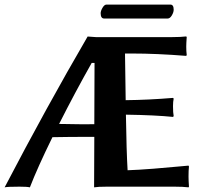

<svg xmlns="http://www.w3.org/2000/svg" viewBox="-21 -805 883 828"><path d="M702.1 -725.1H428.2Q413.1 -725.1 413.1 -748Q413.1 -757.8 421.1 -771.5Q429.2 -785.2 438 -785.2H713.9Q728 -785.2 728 -763.2Q728 -752 720 -738.5Q711.9 -725.1 702.1 -725.1ZM205.1 -213.4Q139.6 -79.6 107.9 2.9Q95.7 0 63 0Q11.2 0 -1 2.9Q179.7 -343.3 356.9 -647.5L392.1 -645H439.9H478H722.2Q758.3 -645 782.2 -647.9L784.2 -645Q782.2 -617.2 782.2 -604Q782.2 -584 784.2 -567.9L782.2 -564Q654.8 -574.2 548.8 -574.2Q531.2 -574.2 518.1 -574.2Q518.6 -553.2 521 -373Q618.2 -374 725.1 -382.8L728 -379.9Q725.1 -366.7 725.1 -347.2Q725.1 -318.4 728 -304.2L725.1 -300.8Q649.4 -308.6 522 -310.5Q524.4 -150.4 529.3 -70.8Q574.2 -72.3 639.9 -77.4Q705.6 -82.5 749 -86.9L792 -90.8L793.9 -86.9Q792 -70.8 792 -43.9Q792 -27.8 793.9 0L792 2.9Q768.1 0 731.9 0H535.2H523.4H439.9Q401.9 0 384.8 2.9Q384.8 -4.4 385.7 -214.8Q361.8 -214.8 350.1 -214.8Q282.2 -214.8 205.1 -213.4ZM385.7 -269.5Q386.2 -426.8 386.7 -533.7H374.5Q303.2 -407.7 233.9 -270.5Q246.6 -270.5 271 -270Q295.4 -269.5 314.5 -269.3Q333.5 -269 345.2 -269Q363.8 -269 385.7 -269.5Z"/></svg>

Font: Linux Biolinum
Style: Bold
Weight: 700
Designer: Philipp H. Poll
Foundry: Philipp H. Poll
Version: Version 1.3.2 ; ttfautohint (v0.9)